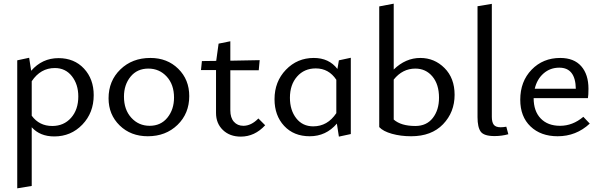

<svg xmlns="http://www.w3.org/2000/svg" viewBox="-20 -738 3276 1047"><path d="M299 -421Q385 -421 438 -364Q491 -307 491 -219Q491 -123 429 -58.5Q367 6 276 6Q198 6 153 -44V276L74 289V-409L139 -423L150 -352Q210 -421 299 -421ZM265 -51Q328 -51 367.5 -95.5Q407 -140 407 -212Q407 -278 372 -322.5Q337 -367 279 -367Q201 -367 153 -295V-107Q194 -51 265 -51Z M786 5Q693 5 632.5 -54Q572 -113 572 -202Q572 -297 636.5 -359.5Q701 -422 800 -422Q892 -422 952 -363Q1012 -304 1012 -214Q1012 -119 948 -57Q884 5 786 5ZM796 -52Q857 -52 893 -96.5Q929 -141 929 -206Q929 -277 889 -320.5Q849 -364 789 -364Q728 -364 692 -320Q656 -276 656 -211Q656 -140 696 -96Q736 -52 796 -52Z M1389 -92 1426 -55Q1369 7 1293 7Q1233 7 1195.5 -29Q1158 -65 1158 -122V-356H1076L1081 -405L1159 -406L1172 -500L1236 -513V-407L1396 -410L1391 -355H1236V-136Q1236 -96 1255.5 -74Q1275 -52 1307 -52Q1350 -52 1389 -92Z M1828 -409 1893 -423V-7L1828 7L1817 -64Q1758 5 1669 5Q1582 5 1529.5 -51.5Q1477 -108 1477 -197Q1477 -293 1539 -357.5Q1601 -422 1691 -422Q1774 -422 1820 -362ZM1688 -49Q1766 -49 1814 -121V-303Q1773 -365 1702 -365Q1639 -365 1600 -320.5Q1561 -276 1561 -205Q1561 -137 1595.5 -93Q1630 -49 1688 -49Z M2272 -422Q2349 -422 2404 -367Q2459 -312 2459 -221Q2459 -126 2396 -60.5Q2333 5 2222 5Q2165 5 2117 -8.5Q2069 -22 2048 -45V-703L2127 -718V-359Q2192 -422 2272 -422ZM2245 -51Q2306 -51 2340 -94.5Q2374 -138 2374 -205Q2374 -278 2338 -321Q2302 -364 2245 -364Q2175 -364 2127 -304V-86Q2167 -51 2245 -51Z M2677 4Q2619 4 2601.5 -20Q2584 -44 2584 -99V-704L2662 -717V-101Q2662 -72 2672.5 -58Q2683 -44 2710 -44Q2723 -44 2741 -47L2752 -6Q2716 4 2677 4Z M3161 -101 3196 -64Q3122 5 3021 5Q2929 5 2873 -48.5Q2817 -102 2817 -194Q2817 -294 2879 -358Q2941 -422 3035 -422Q3110 -422 3149.5 -377Q3189 -332 3189 -254Q3189 -219 3186 -203H2890Q2890 -132 2928.5 -92Q2967 -52 3034 -52Q3103 -52 3161 -101ZM3030 -369Q2980 -369 2944 -337.5Q2908 -306 2896 -254H3120Q3118 -369 3030 -369Z"/></svg>

Font: EauTestInfant Medium
Style: Regular
Weight: 500
Designer: Christian Thalmann (Catharsis Fonts)
Version: Version 0.001;PS 000.001;hotconv 1.0.88;makeotf.lib2.5.64775